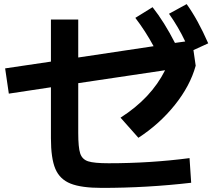

<svg xmlns="http://www.w3.org/2000/svg" viewBox="-20 -875 1040 935"><path d="M228 -202V-450L23 -419L5 -542L228 -575V-780H361V-595L728 -650Q688 -724 639 -788L723 -840Q780 -768 832 -666L882 -673Q849 -743 803 -808L889 -855Q943 -780 994 -664L922 -631L933 -555Q906 -457 831.5 -364Q757 -271 654 -204L567 -302Q716 -397 784 -533L361 -470V-228Q361 -157 370.5 -128Q380 -99 409 -89.5Q438 -80 509 -80Q712 -80 903 -105L911 15Q695 40 476 40Q376 40 323.5 19Q271 -2 249.5 -53Q228 -104 228 -202Z"/></svg>

Font: Enso
Style: Bold
Weight: 700
Designer: Coji Morishita
Foundry: UNDERFOREST DESIGN
Version: Version 1.000